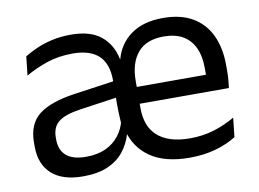

<svg xmlns="http://www.w3.org/2000/svg" viewBox="-61 -591 932 691"><g transform="rotate(-10 404.5 -245.0)"><path d="M580.5 11Q489.5 11 436 -26.5Q382.5 -64 367 -131L359 -147.5Q357 -173 356.2 -197.8Q355.5 -222.5 356 -250L356.5 -311Q356.5 -372 324.8 -401.8Q293 -431.5 230 -431.5Q177.5 -431.5 134 -416.5Q90.5 -401.5 56.5 -381.5L64 -450.5Q82.5 -462 107.5 -473.2Q132.5 -484.5 164.8 -492Q197 -499.5 235 -499.5Q306 -499.5 344.8 -468Q383.5 -436.5 394.5 -382H395.5Q410 -436 454.8 -468.5Q499.5 -501 572 -501Q636.5 -501 679.8 -475.8Q723 -450.5 745 -404Q767 -357.5 767 -293V-275Q767 -259 765.8 -243Q764.5 -227 762.5 -211.5H688Q689 -235.5 689.2 -256.8Q689.5 -278 689.5 -296.5Q689.5 -341 675.2 -371.8Q661 -402.5 633 -418.8Q605 -435 563 -435Q499.5 -435 468 -397.8Q436.5 -360.5 436.5 -294V-246.5V-236.5V-194.5Q436.5 -163.5 445.5 -138.2Q454.5 -113 473.8 -95Q493 -77 522.8 -67.2Q552.5 -57.5 593.5 -57.5Q641 -57.5 681.8 -70Q722.5 -82.5 759 -104L751.5 -34Q719 -13.5 675.8 -1.2Q632.5 11 580.5 11ZM191.5 10.5Q116 10.5 76.8 -25Q37.5 -60.5 37.5 -125.5V-140Q37.5 -207.5 79.8 -240.8Q122 -274 212 -287L366.5 -309L371 -250L222 -228.5Q166 -220.5 142 -201.2Q118 -182 118 -144.5V-136.5Q118 -98 142 -77.5Q166 -57 213.5 -57Q255.5 -57 285.8 -71Q316 -85 335 -109.8Q354 -134.5 360.5 -164.5L387 -111.5H372.5Q362.5 -77.5 340.8 -49.8Q319 -22 282.5 -5.8Q246 10.5 191.5 10.5ZM398.5 -211.5V-273H745.5V-211.5Z"/></g></svg>

Font: Anek Gurmukhi Medium
Style: Regular
Weight: 400
Version: Version 1.003